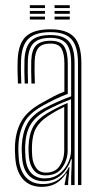

<svg xmlns="http://www.w3.org/2000/svg" viewBox="-20 -721 389 748"><path d="M283.8 0V-474.8Q283.8 -539.5 258.9 -567.6Q234 -595.8 176.8 -595.8Q117.5 -595.8 90.9 -570.1Q64.2 -544.5 62 -485.8Q61.2 -465.2 61.6 -441.6Q62 -418 63 -395.5H49.8Q48.8 -419 48.4 -441.9Q48 -464.8 48.8 -486.2Q51 -550.8 80.8 -578.8Q110.5 -606.8 176.8 -606.8Q241.2 -606.8 269.1 -576.1Q297 -545.5 297 -474.8V0ZM257.2 0V-32L259.8 -100.5H256.8Q245.5 -64.5 218.6 -39.8Q191.8 -15 150 -15Q112.8 -15 90.8 -39.1Q68.8 -63.2 66 -108.5Q65 -122.8 64.6 -133.6Q64.2 -144.5 65 -155.5Q67.5 -203 85.8 -238Q104 -273 152.5 -299.2Q178.8 -313.2 207.5 -325.9Q236.2 -338.5 257.2 -345.8V-474.8Q257.2 -527.8 238.6 -550.6Q220 -573.5 176.8 -573.5Q131.2 -573.5 110.8 -552.9Q90.2 -532.2 88.5 -484.8Q87.8 -464.5 88.1 -441Q88.5 -417.5 89.2 -395.5H76.2Q75.2 -418 74.9 -441.9Q74.5 -465.8 75.2 -485.2Q77.2 -538.5 100.8 -561.5Q124.2 -584.5 176.8 -584.5Q227 -584.5 248.8 -559.1Q270.5 -533.8 270.5 -474.8V0ZM143.2 7Q96 7 69.5 -22.9Q43 -52.8 39.5 -106.8Q38.2 -121.5 38.1 -134.9Q38 -148.2 38.5 -157.5Q41.5 -210.8 63.9 -249.8Q86.2 -288.8 142.5 -320Q168 -334.2 187.8 -344.8Q207.5 -355.2 230.8 -364.2V-474.8Q230.8 -511.2 219.9 -531.2Q209 -551.2 176.8 -551.2Q143.8 -551.2 130 -534.9Q116.2 -518.5 115 -483.5Q114.5 -467.5 114.6 -445.8Q114.8 -424 115.8 -395.5H102.5Q101.5 -425.5 101.4 -446.2Q101.2 -467 101.8 -484.5Q103.2 -526.5 120.9 -544.4Q138.5 -562.2 176.8 -562.2Q215.8 -562.2 229.9 -540Q244 -517.8 244 -474.8V-355.2Q217 -345.2 193.1 -333.5Q169.2 -321.8 147.2 -309.5Q94.8 -280.8 74.6 -243.8Q54.5 -206.8 51.8 -156.5Q51.2 -144.2 51.5 -133Q51.8 -121.8 52.8 -107.8Q56 -57.5 80.4 -30.8Q104.8 -4 146.8 -4Q183.2 -4 208.9 -22.2Q234.5 -40.5 248 -69.5H251L245.5 -11.8V0H232V-4.5L240 -45.8H237.5Q222 -20.8 198.6 -6.9Q175.2 7 143.2 7ZM154 -26Q186.8 -26 209.6 -43Q232.5 -60 244.6 -85.4Q256.8 -110.8 256.8 -135.2V-334.5Q234.5 -326.2 207.9 -314.2Q181.2 -302.2 157.8 -289.2Q117.5 -266.2 98.8 -234.9Q80 -203.5 78 -153Q77.5 -141.5 78 -131.2Q78.5 -121 79.2 -109.8Q81.8 -68 101.6 -47Q121.5 -26 154 -26ZM156.8 -37.8Q127.8 -37.8 111.6 -57.8Q95.5 -77.8 92.5 -110.5Q90.5 -134.2 91.2 -152Q93.2 -199 109.8 -228.1Q126.2 -257.2 162.5 -279Q179.5 -289.2 201.1 -300.2Q222.8 -311.2 243.5 -320V-134Q243.5 -98.8 222.6 -68.2Q201.8 -37.8 156.8 -37.8ZM158.5 -48.5Q195.8 -48.5 213 -75.1Q230.2 -101.8 230.2 -133.2V-304.8Q213.8 -296.8 198.2 -288.1Q182.8 -279.5 167.2 -269Q135.2 -247.8 120.5 -221.9Q105.8 -196 104.5 -152.2Q103.8 -133.8 105.5 -112Q107.8 -84.5 121 -66.5Q134.2 -48.5 158.5 -48.5ZM192.5 -689.5V-700.8H251.8V-689.5ZM96.2 -689.5V-700.8H155.2V-689.5ZM96.2 -667.2V-678.5H155.2V-667.2ZM192.5 -667.2V-678.5H251.8V-667.2ZM96.2 -645V-656.2H155.2V-645ZM192.5 -645V-656.2H251.8V-645Z"/></svg>

Font: Big Shoulders Inline Display
Style: Regular
Weight: 400
Designer: Patric King
Foundry: XO Type Co
Version: Version 1.000